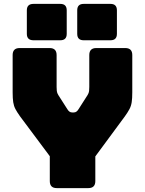

<svg xmlns="http://www.w3.org/2000/svg" viewBox="-20 -967 745 987"><path d="M434 0H272Q236 0 236 -36V-164L83 -369Q68 -390 59.5 -406Q51 -422 48 -441.5Q45 -461 45 -492V-684Q45 -720 81 -720H235Q271 -720 271 -684V-520Q271 -510 272 -499.5Q273 -489 280 -478L326 -406Q336 -389 350 -389H360Q374 -389 384 -406L430 -478Q437 -489 438 -499.5Q439 -510 439 -520V-684Q439 -720 475 -720H624Q660 -720 660 -684V-492Q660 -461 657 -441.5Q654 -422 645.5 -406Q637 -390 622 -369L470 -163V-36Q470 0 434 0ZM290 -760H152Q118 -760 118 -793V-914Q118 -947 152 -947H290Q323 -947 323 -914V-793Q323 -760 290 -760ZM548 -760H410Q377 -760 377 -793V-914Q377 -947 410 -947H548Q581 -947 581 -914V-793Q581 -760 548 -760Z"/></svg>

Font: Bungee Tint
Style: Regular
Weight: 400
Designer: David Jonathan Ross
Foundry: David Jonathan Ross
Version: Version 2.001